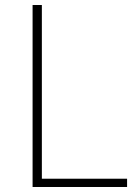

<svg xmlns="http://www.w3.org/2000/svg" viewBox="-20 -746 548 766"><path d="M110 0H487V-33H147V-726H110Z"/></svg>

Font: Genne Gothic ExtraLight
Style: Regular
Weight: 250
Designer: Ryoko NISHIZUKA (kana & ideographs); Paul D. Hunt (Latin, Greek & Cyrillic); Wenlong ZHANG (bopomofo); Sandoll Communica
Foundry: Adobe Systems Incorporated
Version: Version 1.004;PS 1.004;hotconv 16.6.51;makeotf.lib2.5.65220